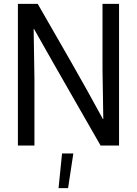

<svg xmlns="http://www.w3.org/2000/svg" viewBox="-20 -748 705 987"><path d="M72 -728H174Q262 -575 344 -432Q426 -289 509 -136H511L507 -389V-728H592V0H497Q424 -128 364 -232Q304 -336 253 -426Q202 -516 155 -599H153L157 -345V0H72ZM299 41H357L330 219H281Z"/></svg>

Font: Murecho
Style: Regular
Weight: 400
Designer: Neil Summerour
Foundry: Positype
Version: Version 1.010; ttfautohint (v1.8.3)